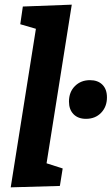

<svg xmlns="http://www.w3.org/2000/svg" viewBox="-20 -799 479 824"><path d="M26 5 145 -744 194 -658 67 -695 78 -771 288 -779 169 -30 118 -118 249 -76 237 -1ZM349 -289Q315 -289 295.5 -309Q276 -329 276 -363Q276 -404 301.5 -429.5Q327 -455 366 -455Q400 -455 419.5 -435.5Q439 -416 439 -381Q439 -341 414 -315Q389 -289 349 -289Z"/></svg>

Font: Bitter Thin
Style: Bold Italic
Weight: 700
Italic angle: -9°
Version: Version 3.021